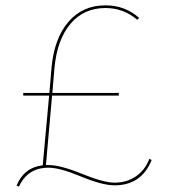

<svg xmlns="http://www.w3.org/2000/svg" viewBox="-20 -683 635 719"><path d="M539 -88 548 -84Q510 11 409 11Q363 11 283.5 -22Q204 -55 162 -55Q83 -55 51 16L42 12Q70 -56 140 -64L164 -325H67V-335H165L173 -430Q183 -539 236 -601Q289 -663 375 -663Q448 -663 501 -616L494 -609Q442 -653 375 -653Q294 -653 244 -594Q194 -535 184 -429L176 -335H425V-325H175L152 -65H161Q206 -65 287 -32Q368 1 409 1Q455 1 489.5 -23Q524 -47 539 -88Z"/></svg>

Font: EauTest Hairline
Style: Regular
Weight: 250
Designer: Christian Thalmann (Catharsis Fonts)
Version: Version 0.001;PS 000.001;hotconv 1.0.88;makeotf.lib2.5.64775